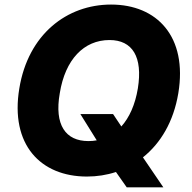

<svg xmlns="http://www.w3.org/2000/svg" viewBox="-20 -757 832 834"><path d="M754.6 -352.3C795.1 -597.7 662.3 -737.2 462.4 -737.2C270.6 -737.2 102.3 -608 63.9 -372.9C23.4 -128.6 156.2 9.9 357.6 9.9C401.3 9.9 443.9 3.2 483.7 -9.9L530.5 56.8H689.6L600.9 -73.5C677.6 -134.6 734 -228.3 754.6 -352.3ZM239.7 -352.3C263.1 -498.6 344.5 -583.1 455.6 -583.1C555.4 -583.1 600.9 -509.9 578.8 -372.9C567.1 -302.2 541.9 -246.4 507.1 -207.7L471.2 -261.4H329.2L400.2 -147.4C388.5 -145.2 376.4 -144.2 364 -144.2C265.3 -144.2 215.2 -213.8 239.7 -352.3Z"/></svg>

Font: TID UI Extra Bold
Style: Italic
Weight: 800
Italic angle: -9.39999°
Designer: The TID Project Authors
Foundry: Bakken & Bæck
Version: Version 1.001;hotconv 1.0.109;makeotfexe 2.5.65596